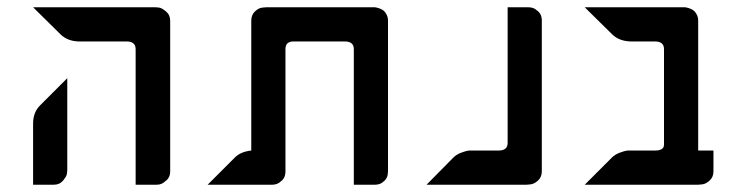

<svg xmlns="http://www.w3.org/2000/svg" viewBox="-20 -752 2037 528"><path d="M71 -732H406Q411 -732 418 -731Q425 -730 436.5 -720.5Q448 -711 448 -695V-286V-281Q448 -263 435 -254Q425 -244 411 -244H353V-354V-419V-553V-617Q353 -638 328 -638H196Q165 -639 146 -658ZM165 -537V-286Q165 -281 164 -274Q163 -267 153.5 -255.5Q144 -244 128 -244H71V-412Q71 -443 90 -462Z M712 -732H787H902H1006Q1008 -732 1010.5 -732Q1013 -732 1020 -730Q1027 -728 1032.5 -724.5Q1038 -721 1042.5 -713Q1047 -705 1047 -695V-286V-281Q1047 -262 1035 -253Q1026 -244 1011 -244H953V-354V-419V-552V-617Q953 -638 928 -638H902H787Q765 -638 765 -617V-552V-286V-281Q765 -262 752 -253Q743 -244 728 -244H722H671H551L626 -319Q642 -335 671 -338V-354V-419V-421V-695Q671 -711 681 -720.5Q691 -730 701 -731Z M1153 -244 1227 -319Q1235 -327 1248 -332Q1261 -337 1269 -338H1278H1351Q1376 -338 1376 -359V-732H1433Q1448 -732 1457 -723Q1470 -714 1470 -695V-691V-281Q1470 -265 1459.5 -255.5Q1449 -246 1439 -245L1428 -244Z M1588 -732H1859Q1861 -732 1863.5 -732Q1866 -732 1873 -730Q1880 -728 1885.5 -724.5Q1891 -721 1895.5 -713Q1900 -705 1900 -695V-338H1942V-281Q1942 -265 1931.5 -255.5Q1921 -246 1911 -245L1900 -244H1855H1588L1663 -319Q1671 -327 1684 -332Q1697 -337 1705 -338H1714H1781Q1806 -338 1806 -354V-419V-553V-617Q1806 -638 1781 -638H1714Q1682 -639 1663 -658Z"/></svg>

Font: ECO
Style: Regular
Weight: 400
Version: Version 1.1